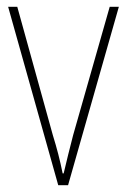

<svg xmlns="http://www.w3.org/2000/svg" viewBox="-20 -547 374 567"><path d="M152 0 4 -527H31L136 -148Q145 -119 152 -92Q159 -65 165 -35H168Q175 -64 181.5 -91Q188 -118 196 -148L304 -527H331L181 0Z"/></svg>

Font: Noto Sans Georgian Condensed Thin
Style: Regular
Weight: 100
Width: 3
Designer: Monotype Design Team, Akaki Razmadze
Foundry: Google LLC
Version: Version 2.005; ttfautohint (v1.8.4.7-5d5b)